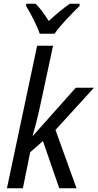

<svg xmlns="http://www.w3.org/2000/svg" viewBox="-20 -1004 521 1024"><path d="M192 -824H271C298 -866 371 -940 404 -972L405 -984H352C319 -961 280 -929 240 -892C216 -930 191 -964 170 -984H120L119 -972C142 -935 177 -869 192 -824ZM17 0H102L141 -192L209 -252L296 0H388L276 -311L481 -536H384L156 -280H154C162 -308 176 -357 193 -434L263 -760H178Z"/></svg>

Font: Noto Sans SemiCondensed
Style: Italic
Weight: 400
Width: 4
Italic angle: -12°
Designer: Monotype Design Team
Foundry: Monotype Imaging Inc.
Version: Version 2.013